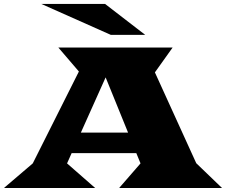

<svg xmlns="http://www.w3.org/2000/svg" viewBox="-49 -937 1127 957"><path d="M503.4 -763.2 156.7 -917.5H474.6L674.8 -763.2ZM-29.3 0 114.3 -122.6 344.2 -580.6 241.7 -700.2H811.5L723.1 -576.2L929.2 -123.5L1057.6 0H544.9L651.4 -122.6L630.4 -173.8H308.1L285.2 -122.6L425.3 0ZM354 -275.9H589.4L477.5 -551.3Z"/></svg>

Font: Goblin
Style: Regular
Weight: 400
Designer: Riccardo De Franceschi
Foundry: Sorkin Type Co.
Version: Version 1.001